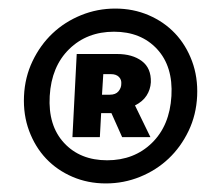

<svg xmlns="http://www.w3.org/2000/svg" viewBox="-20 -736 517 448"><path d="M227 -308Q185 -308 149 -323.5Q113 -339 87.5 -366Q62 -393 48 -430.5Q34 -468 36 -512Q38 -556 56 -593.5Q74 -631 102.5 -658Q131 -685 169 -700.5Q207 -716 249 -716Q291 -716 327 -700.5Q363 -685 388.5 -658Q414 -631 428 -593.5Q442 -556 440 -512Q438 -468 420 -430.5Q402 -393 373.5 -366Q345 -339 307 -323.5Q269 -308 227 -308ZM230 -362Q293 -362 334.5 -402.5Q376 -443 380 -512Q384 -581 346.5 -621.5Q309 -662 246 -662Q183 -662 141.5 -621.5Q100 -581 96 -512Q92 -443 129.5 -402.5Q167 -362 230 -362ZM159 -610H253Q289 -610 311 -593.5Q333 -577 332 -544Q331 -527 322 -513Q313 -499 295 -490L331 -416H265L240 -472H216L213 -416H149ZM236 -515Q250 -515 256.5 -523Q263 -531 263 -540Q264 -550 257.5 -556.5Q251 -563 239 -563H221L218 -515Z"/></svg>

Font: Kilde Sans Black
Style: Regular
Weight: 900
Italic angle: -3°
Designer: Paul D. Hunt
Foundry: Adobe Systems Incorporated
Version: Version 1.050;PS Version 1.000;hotconv 1.0.70;makeotf.lib2.5